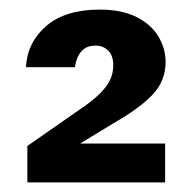

<svg xmlns="http://www.w3.org/2000/svg" viewBox="-20 -732 401 400"><path d="M37 -352V-428L155 -510Q184 -530 200 -550.5Q216 -571 216 -596Q216 -616 205.5 -626.5Q195 -637 179 -637Q160 -637 149.5 -625Q139 -613 136 -592H34Q37 -644 76.5 -678Q116 -712 188 -712Q234 -712 264.5 -696.5Q295 -681 310 -656Q325 -631 325 -603Q325 -564 298.5 -535.5Q272 -507 216 -475L147 -433H324V-352Z"/></svg>

Font: DM Sans 17pt
Style: Bold
Weight: 700
Version: Version 4.004;gftools[0.9.30]